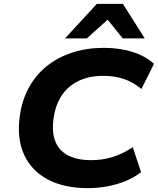

<svg xmlns="http://www.w3.org/2000/svg" viewBox="-20 -964 818 995"><path d="M436 11Q313 11 228.5 -33.5Q144 -78 105.5 -161Q67 -244 82 -358Q93 -443 129 -509Q165 -575 222 -621Q279 -667 354.5 -691.5Q430 -716 518 -716Q601 -716 668 -694.5Q735 -673 778 -633L713 -503Q669 -539 621 -555Q573 -571 515 -571Q442 -571 387 -544.5Q332 -518 299 -468Q266 -418 257 -346Q248 -276 267.5 -229Q287 -182 334 -158Q381 -134 452 -134Q509 -134 561 -149.5Q613 -165 668 -201L711 -72Q677 -45 632.5 -26.5Q588 -8 537.5 1.5Q487 11 436 11ZM317 -765 482 -944H617L730 -765H616L538 -862L430 -765Z"/></svg>

Font: Nunito Sans 10pt SemiExpanded ExtraBold
Style: Italic
Weight: 800
Width: 6
Italic angle: -9°
Designer: Vernon Adams
Foundry: Vernon Adams
Version: Version 3.101;gftools[0.9.27]